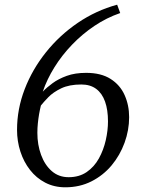

<svg xmlns="http://www.w3.org/2000/svg" viewBox="-20 -787 615 817"><path d="M258 10Q210.5 10 172.5 -9.8Q134.5 -29.5 107.8 -63.8Q81 -98 66.8 -142Q52.5 -186 52.5 -234.5Q52.5 -323 85 -407.5Q117.5 -492 175.5 -564.5Q233.5 -637 311 -689.8Q388.5 -742.5 478.5 -767L491.5 -731.5Q433.5 -711.5 381.8 -676.8Q330 -642 286.8 -597Q243.5 -552 211.8 -501Q180 -450 162 -397Q179 -415 204 -433.2Q229 -451.5 264 -464.2Q299 -477 346.5 -477Q410 -477 450.5 -451.2Q491 -425.5 510.2 -382.5Q529.5 -339.5 529.5 -288.5Q529.5 -233 510 -179.5Q490.5 -126 454.8 -83.2Q419 -40.5 369 -15.2Q319 10 258 10ZM272 -33Q317 -33 349 -55Q381 -77 400.8 -112.8Q420.5 -148.5 430 -190.2Q439.5 -232 439.5 -270.5Q439.5 -319.5 427 -354.8Q414.5 -390 389.2 -408.8Q364 -427.5 326 -427.5Q274.5 -427.5 240.2 -411Q206 -394.5 185.5 -373.2Q165 -352 154 -338Q149.5 -319.5 146.2 -300.5Q143 -281.5 141 -261.8Q139 -242 139 -221.5Q139 -171 154.8 -128Q170.5 -85 200.2 -59Q230 -33 272 -33Z"/></svg>

Font: Merriweather 24pt Light
Style: Italic
Weight: 300
Italic angle: -7.8°
Version: Version 2.101